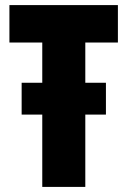

<svg xmlns="http://www.w3.org/2000/svg" viewBox="-20 -734 500 754"><path d="M146 0V-284H65V-409H146V-567H17V-714H443V-567H315V-409H396V-284H315V0Z"/></svg>

Font: Noto Sans ExtraCondensed Black
Style: Regular
Weight: 900
Width: 2
Designer: Monotype Design Team
Foundry: Monotype Imaging Inc.
Version: Version 2.013; ttfautohint (v1.8.4.7-5d5b)